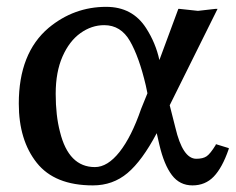

<svg xmlns="http://www.w3.org/2000/svg" viewBox="-20 -526 692 564"><path d="M35.2 -221.7Q35.2 -370.1 123 -444.3Q197.3 -505.9 292 -505.9Q369.1 -505.9 409.2 -443.4Q437.5 -399.4 448.2 -349.6L503.9 -500H506.8L561.5 -494.1L613.3 -500H619.1L478.5 -216.8L495.1 -151.4Q516.6 -59.6 556.6 -59.6Q576.2 -59.6 586.9 -66.9Q597.7 -74.2 613.3 -99.6L614.3 -102.5L652.3 -90.8L651.4 -86.9Q632.8 -33.2 607.9 -7.3Q583 18.6 545.4 18.6Q507.8 18.6 484.9 -11.7Q461.9 -42 448.2 -100.6L440.4 -134.8Q397.5 -53.7 354.5 -17.6Q311.5 18.6 252.9 18.6Q140.6 18.6 87.9 -47.9Q35.2 -114.3 35.2 -221.7ZM156.2 -138.7Q181.6 -35.2 258.8 -35.2Q295.9 -35.2 331.1 -79.6Q366.2 -124 394.5 -206.1L413.1 -252L408.2 -275.4Q388.7 -358.4 361.8 -405.3Q335 -452.1 286.1 -452.1Q249 -452.1 216.3 -428.7Q183.6 -405.3 163.6 -359.9Q143.6 -314.5 143.6 -250.5Q143.6 -186.5 156.2 -138.7Z"/></svg>

Font: GenEi LateMin P v2
Style: Medium
Weight: 500
Designer: o_tamon (Modified)
Foundry: o_tamon / Adobe Systems Incorporated / FONT 910 / Philipp H. Poll
Version: Version 2.1;Original Version 1.004